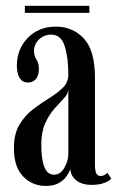

<svg xmlns="http://www.w3.org/2000/svg" viewBox="-20 -618 400 649"><path d="M135 10.5Q89 10.5 58 -21.8Q27 -54 27 -117.5Q27 -165 45.5 -196.2Q64 -227.5 91.5 -248.5Q119 -269.5 146.2 -286.2Q173.5 -303 192.2 -321.2Q211 -339.5 211 -366Q211 -422.5 198.8 -461.8Q186.5 -501 153 -501Q129 -501 112 -484.8Q95 -468.5 95 -446.5Q95 -428 103.2 -416.8Q111.5 -405.5 111.5 -384.5Q111.5 -364 101.8 -351.5Q92 -339 74 -339Q56 -339 46.5 -354.2Q37 -369.5 37 -396Q37 -451.5 73.8 -489.8Q110.5 -528 169 -528Q226 -528 263.5 -487.8Q301 -447.5 301 -355.5V-61.5Q301 -39.5 306 -31.2Q311 -23 320 -23Q327.5 -23 333.8 -26.8Q340 -30.5 343 -34L356 -14Q350 -6.5 332.5 0.2Q315 7 290.5 7Q257.5 7 238.5 -7.8Q219.5 -22.5 217.5 -47Q215 -37.5 206 -23.8Q197 -10 179.8 0.2Q162.5 10.5 135 10.5ZM163 -27.5Q184.5 -27.5 197.8 -51.5Q211 -75.5 211 -97V-314Q209.5 -300 195.5 -285.2Q181.5 -270.5 163.8 -250.5Q146 -230.5 132.8 -201.2Q119.5 -172 119.5 -129.5Q119.5 -80.5 129.8 -54Q140 -27.5 163 -27.5ZM64 -574.5V-598.5H282V-574.5Z"/></svg>

Font: Imbue 50pt Medium
Style: Regular
Weight: 500
Designer: Tyler Finck
Foundry: Etcetera Type Company
Version: Version 1.102; ttfautohint (v1.8.3)